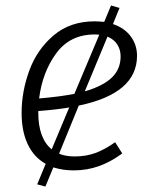

<svg xmlns="http://www.w3.org/2000/svg" viewBox="-20 -612 553 702"><path d="M268 -226 196 -50Q220 -40 253 -40Q294 -40 328.5 -52.5Q363 -65 401 -92L427 -51Q385 -20 341.5 -4.5Q298 11 249 11Q210 11 175 0L146 70L116 62L147 -13Q104 -37 81.5 -84.5Q59 -132 59 -199Q59 -278 87.5 -355Q116 -432 176.5 -483Q237 -534 326 -534Q339 -534 361 -532L386 -592L417 -583L393 -524Q435 -510 458 -479Q481 -448 481 -408Q481 -270 268 -226ZM123 -252Q204 -259 252 -269L343 -485Q337 -486 326 -486Q236 -486 185.5 -417Q135 -348 123 -252ZM373 -478 290 -278Q356 -297 388.5 -328Q421 -359 421 -406Q421 -430 409 -449Q397 -468 373 -478ZM233 -219Q186 -211 120 -206V-200Q120 -106 169 -66Z"/></svg>

Font: FiraGO Light
Style: Italic
Weight: 300
Italic angle: -8°
Designer: bBox Type GmbH
Foundry: bBox Type GmbH
Version: Version 1.001